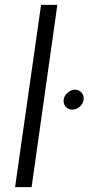

<svg xmlns="http://www.w3.org/2000/svg" viewBox="-20 -770 416 790"><path d="M42 0 149 -750H216L110 0ZM242 -360Q244 -376 258 -388.5Q272 -401 289 -401Q305 -401 315.5 -389Q326 -377 324 -360Q322 -343 308 -331Q294 -319 277 -319Q260 -319 250 -331Q240 -343 242 -360Z"/></svg>

Font: Oakes Grotesk Light
Style: Italic
Weight: 300
Italic angle: -8°
Designer: Samuel Oakes
Foundry: Samuel Oakes
Version: Version 1.000;PS 001.000;hotconv 1.0.88;makeotf.lib2.5.64775